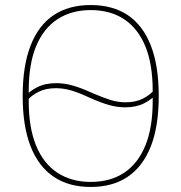

<svg xmlns="http://www.w3.org/2000/svg" viewBox="-20 -730 720 762"><path d="M340 12Q253 12 193 -28.5Q133 -69 101.5 -149Q70 -229 70 -349Q70 -469 101.5 -549.5Q133 -630 193 -670Q253 -710 340 -710Q427 -710 487 -670Q547 -630 578.5 -549.5Q610 -469 610 -349Q610 -229 578.5 -149Q547 -69 487 -28.5Q427 12 340 12ZM340 -8Q417 -8 472 -44Q527 -80 556.5 -151.5Q586 -223 586 -328V-351L603 -360Q585 -337 553 -320.5Q521 -304 477 -304Q446 -304 413.5 -313Q381 -322 334 -343Q291 -363 261 -371.5Q231 -380 202 -380Q162 -380 133 -365.5Q104 -351 87 -330L94 -349V-328Q94 -223 123.5 -151.5Q153 -80 208.5 -44Q264 -8 340 -8ZM340 -690Q264 -690 208.5 -654Q153 -618 123.5 -547Q94 -476 94 -370V-355L77 -344Q95 -367 127 -383.5Q159 -400 203 -400Q234 -400 267 -391Q300 -382 346 -361Q390 -342 419.5 -333Q449 -324 478 -324Q518 -324 547 -338.5Q576 -353 597 -378L586 -357V-370Q586 -476 556.5 -547Q527 -618 472 -654Q417 -690 340 -690Z"/></svg>

Font: IBM Plex Sans Thin
Style: Regular
Weight: 250
Designer: Mike Abbink, Paul van der Laan, Pieter van Rosmalen
Foundry: Bold Monday
Version: Version 3.201